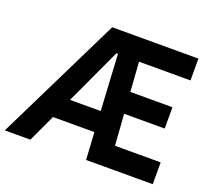

<svg xmlns="http://www.w3.org/2000/svg" viewBox="-125 -877 1139 1034"><g transform="rotate(20 445.0 -360.0)"><path d="M350.6 -719.7H844.7V-594.7H549.8L561.5 -425.8H802.7V-303.7H570.3L583 -125H844.7V0H462.9L453.6 -156.2H216.3L143.6 0H-2.9ZM446.8 -274.4 428.7 -595.7H419.9L271 -274.4Z"/></g></svg>

Font: Reddit Sans Chocolate
Style: Bold
Weight: 700
Designer: Stephen Hutchings
Foundry: Reddit
Version: Version 1.011